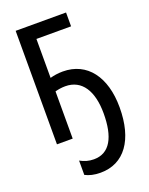

<svg xmlns="http://www.w3.org/2000/svg" viewBox="-174 -801 878 1135"><g transform="rotate(-20 265.0 -234.0)"><path d="M257 246C407 246 494 124 494 -79C494 -271 403 -393 250 -393C219 -393 191 -388 170 -382V-627H388V-714H71V0H170V-297C188 -302 210 -306 234 -306C339 -306 393 -218 393 -78C393 71 347 158 247 158C214 158 189 150 161 135V225C186 238 216 246 257 246Z"/></g></svg>

Font: Noto Sans Mono Condensed Medium
Style: Regular
Weight: 500
Width: 3
Designer: Monotype Design Team
Foundry: Monotype Imaging Inc.
Version: Version 2.014